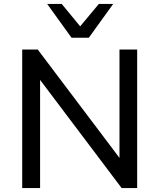

<svg xmlns="http://www.w3.org/2000/svg" viewBox="-20 -957 812 977"><path d="M93 0V-705H172L602 -135H588V-705H678V0H599L170 -569H184V0ZM344 -765 220 -937H294L388 -823L483 -937H556L432 -765Z"/></svg>

Font: Nunito Sans 10pt Medium
Style: Regular
Weight: 500
Designer: Vernon Adams
Foundry: Vernon Adams
Version: Version 3.101;gftools[0.9.27]